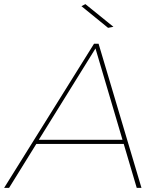

<svg xmlns="http://www.w3.org/2000/svg" viewBox="-62 -911 768 931"><path d="M601 0 538 -213H114L-18 0H-42L394 -699H416L624 0ZM126 -233H532L401 -676ZM352 -891 488 -781 462 -776 333 -881Z"/></svg>

Font: Gontserrat Thin
Style: Italic
Weight: 250
Italic angle: -11.3°
Designer: Julieta Ulanovsky
Foundry: Julieta Ulanovsky
Version: Version 6.001